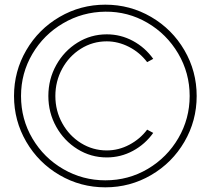

<svg xmlns="http://www.w3.org/2000/svg" viewBox="-20 -733 902 822"><path d="M431 69Q325 69 235 16.5Q145 -36 92.5 -126Q40 -216 40 -322Q40 -428 92.5 -518Q145 -608 235 -660.5Q325 -713 431 -713Q537 -713 627 -660.5Q717 -608 769.5 -518Q822 -428 822 -322Q822 -216 769.5 -126Q717 -36 627 16.5Q537 69 431 69ZM431 39Q530 39 612.8 -10Q695.5 -59 743.8 -142Q792 -225 792 -322Q792 -420.5 742.8 -504Q693.5 -587.5 610.5 -635.8Q527.5 -684 431 -683Q333 -682 250 -633.2Q167 -584.5 118.5 -502Q70 -419.5 70 -322Q70 -222.5 119 -139.8Q168 -57 251 -9Q334 39 431 39ZM636 -164Q601.5 -115.5 549.2 -87.2Q497 -59 437 -59Q369 -59 311.8 -94.5Q254.5 -130 220.8 -190.2Q187 -250.5 187 -322Q187 -394 220.8 -454.5Q254.5 -515 311.8 -550.5Q369 -586 437 -586Q497 -586 549.2 -557.8Q601.5 -529.5 636 -481L610 -467Q578 -509 531.8 -532.5Q485.5 -556 437 -556Q376.5 -556 326 -524.2Q275.5 -492.5 246.2 -438.8Q217 -385 217 -322Q217 -258.5 246.8 -205Q276.5 -151.5 327 -120.2Q377.5 -89 437 -89Q488 -89 534 -113.5Q580 -138 610 -178Z"/></svg>

Font: Urbanist
Style: Regular
Weight: 400
Designer: Corey Hu
Foundry: Corey Hu
Version: Version 1.2; befe77262ef67d88f1d94aa3d2e49ef1327b4483